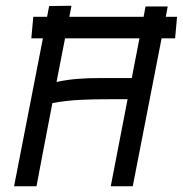

<svg xmlns="http://www.w3.org/2000/svg" viewBox="-20 -653 641 673"><path d="M145 -594.2H96.7L89.8 -518.6H130.4L29.3 0H107.9C125 -88.4 130.9 -124 163.6 -291.5C223.6 -303.7 293 -305.2 364.3 -305.2H427.2L368.2 0H445.3L546.4 -518.6H593.8L600.6 -594.2H561L567.9 -630.4H490.2C487.8 -617.7 485.4 -605.5 483.4 -594.2H223.1L230.5 -632.8L152.3 -631.8ZM468.8 -518.6C461.9 -483.9 454.1 -442.4 441.9 -379.4H330.6C272 -379.4 225.1 -376 178.2 -365.7L208 -518.6Z"/></svg>

Font: Fantasque Sans Mono
Style: RegItalic
Weight: 400
Italic angle: -11°
Monospace: yes
Designer: Jany Belluz
Version: Version 1.6.3